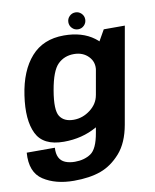

<svg xmlns="http://www.w3.org/2000/svg" viewBox="-120 -793 893 1103"><g transform="rotate(-10 326.0 -241.5)"><path d="M221.7 234.5Q314 234.5 378.4 211.1Q442.7 187.7 494.3 129.3Q545.8 70.9 564.1 -32.1L663.2 -592.7H540.3L473.9 -476L392.5 -14.8Q376.8 77.1 338.5 102.5Q300.3 127.9 245.8 127.9Q213.3 127.9 189.3 117.8Q165.4 107.8 154.3 85.4Q143.2 63.1 145.5 28.4H-18.6Q-27.3 141.8 43.5 188.1Q114.3 234.5 221.7 234.5ZM203.4 3.6Q310 3.6 395.7 -44.8Q481.4 -93.3 492 -153.9L430 -228.1Q421.6 -178.6 377.4 -144.7Q333.2 -110.9 280.5 -110.9Q224.2 -110.9 200.3 -148.1Q176.5 -185.3 195.6 -297Q214.6 -408.3 252.2 -445.4Q289.7 -482.5 346.1 -482.5Q398.7 -482.5 431 -448.9Q463.3 -415.3 454.9 -366.5L541.5 -435.3Q551.9 -495.1 483.1 -546.5Q414.3 -597.8 307.7 -597.8Q187.1 -597.8 116.7 -518.4Q46.3 -439.1 25.7 -297.7Q4.9 -157 43.9 -76.7Q82.8 3.6 203.4 3.6ZM395.8 -618.3Q416.6 -618.3 431 -632.8Q445.4 -647.4 445.4 -667.7Q445.4 -688 431 -702.4Q416.5 -716.8 396.3 -716.8Q375.9 -716.8 361.4 -702.4Q347 -688 347 -667.7Q347 -647.2 361.2 -632.8Q375.5 -618.3 395.8 -618.3Z"/></g></svg>

Font: Anybody Thin
Style: Italic
Weight: 100
Italic angle: -10°
Designer: Tyler Finck
Foundry: Etcetera Type Company
Version: Version 1.114;gftools[0.9.25]